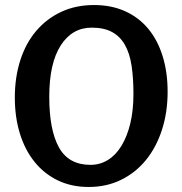

<svg xmlns="http://www.w3.org/2000/svg" viewBox="-20 -732 726 764"><path d="M345 -622Q267 -622 221.5 -551Q176 -480 176 -347Q176 -215 214.5 -145.5Q253 -76 340 -76Q378 -76 409.5 -95.5Q441 -115 463.5 -152Q486 -189 498.5 -241Q511 -293 511 -359Q511 -422 503.5 -471Q496 -520 477 -553.5Q458 -587 426 -604.5Q394 -622 345 -622ZM39 -344Q39 -425 61 -493Q83 -561 124.5 -609.5Q166 -658 224 -685Q282 -712 354 -712Q423 -712 477.5 -687.5Q532 -663 569.5 -618Q607 -573 627 -509Q647 -445 647 -367Q647 -285 624.5 -215.5Q602 -146 561 -95.5Q520 -45 462 -16.5Q404 12 333 12Q264 12 209.5 -14.5Q155 -41 117 -88.5Q79 -136 59 -201Q39 -266 39 -344Z"/></svg>

Font: CantoraOne
Style: Regular
Weight: 400
Designer: Pablo Impallari, Rodrigo Fuenzalida
Foundry: Pablo Impallari
Version: Version 1.001; ttfautohint (v0.8) -G 200 -r 50